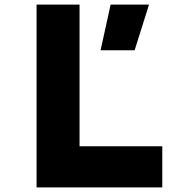

<svg xmlns="http://www.w3.org/2000/svg" viewBox="-20 -820 790 840"><path d="M140 0V-800H328V-180H690V0ZM420 -600 464 -800H632L569 -600Z"/></svg>

Font: Martian Mono SemiExpanded ExtraBold
Style: Regular
Weight: 800
Width: 6
Designer: Roman Shamin
Foundry: Evil Martians
Version: Version 1.000